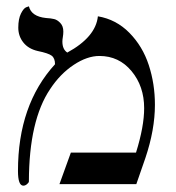

<svg xmlns="http://www.w3.org/2000/svg" viewBox="-20 -585 560 610"><path d="M291 -533.2Q349.1 -523.4 391.1 -480.7Q433.1 -438 452.6 -378.4Q472.2 -318.8 472.2 -252Q472.2 -172.9 441.9 -83L413.1 0H168.9L205.1 -100.1H412.1Q438 -183.1 438 -241.2Q438 -311 397.9 -359.1Q357.9 -407.2 295.9 -407.2Q256.8 -407.2 213.9 -378.7Q170.9 -350.1 139.2 -301.8Q72.3 -202.6 71.8 -8.8Q71.8 -4.9 65.9 0Q60.1 4.9 54.2 4.9Q37.1 4.9 37.1 -42Q37.1 -252 154.8 -380.9Q154.8 -399.9 144.3 -408Q133.8 -416 100.1 -422.9Q70.3 -429.7 54.2 -450Q38.1 -470.2 38.1 -497.1Q38.1 -524.9 46.6 -542Q55.2 -559.1 63.5 -562L71.8 -564.9Q79.6 -532.7 126 -527.8Q142.1 -526.9 152.1 -524.4Q162.1 -522 171.6 -512Q181.2 -502 181.2 -484.9Q181.2 -476.1 179.7 -467.5Q178.2 -459 178.2 -453.1Q178.2 -428.2 193.8 -418Q284.2 -467.3 291 -533.2Z"/></svg>

Font: Linux Libertine O
Style: Regular
Weight: 400
Designer: Philipp H. Poll
Foundry: Philipp H. Poll
Version: Version 5.3.0